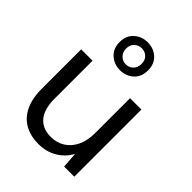

<svg xmlns="http://www.w3.org/2000/svg" viewBox="-222 -880 1003 1003"><g transform="rotate(45 279.5 -378.0)"><path d="M244 12Q186 12 143 -11.5Q100 -35 76 -83.5Q52 -132 52 -206V-496H136V-215Q136 -138 169 -99Q202 -60 263 -60Q306 -60 340 -81Q374 -102 393.5 -142Q413 -182 413 -239V-496H497V0H422L416 -86H415Q391 -41 346 -14.5Q301 12 244 12ZM272 -562Q229 -562 198 -589.5Q167 -617 167 -665Q167 -713 198 -740.5Q229 -768 272 -768Q316 -768 346.5 -740.5Q377 -713 377 -665Q377 -617 346.5 -589.5Q316 -562 272 -562ZM272 -605Q296 -605 312.5 -621.5Q329 -638 329 -665Q329 -693 312.5 -708.5Q296 -724 272 -724Q249 -724 232 -708.5Q215 -693 215 -665Q215 -638 232 -621.5Q249 -605 272 -605Z"/></g></svg>

Font: DM Sans 28pt
Style: Regular
Weight: 400
Version: Version 4.004;gftools[0.9.30]